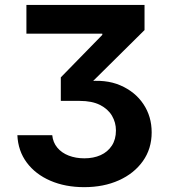

<svg xmlns="http://www.w3.org/2000/svg" viewBox="-20 -566 682 777"><path d="M320.8 191.4Q244.1 191.4 183.8 165.3Q123.5 139.2 88.4 92Q53.2 44.9 50.3 -19H191.4Q194.3 10.3 211.9 31.5Q229.5 52.7 258.1 63.7Q286.6 74.7 321.3 74.7Q358.4 74.7 387.2 61.8Q416 48.8 432.6 23.4Q449.2 -2 449.2 -38.1Q449.2 -70.3 433.1 -97.7Q417 -125 384.5 -141.4Q352.1 -157.7 302.2 -157.7H226.1V-252.9L394 -424.8V-429.7H86.9V-545.9H564.9V-444.3L325.2 -207V-235.8Q406.7 -246.6 466.8 -220.7Q526.9 -194.8 560.3 -144.8Q593.8 -94.7 593.8 -30.3Q593.8 36.1 558.1 86.2Q522.5 136.2 460.9 163.8Q399.4 191.4 320.8 191.4Z"/></svg>

Font: Inter Cardless
Style: Bold
Weight: 700
Designer: Rasmus Andersson
Foundry: rsms
Version: Version 4.001;git-9221beed3